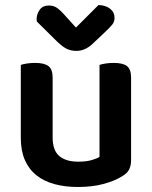

<svg xmlns="http://www.w3.org/2000/svg" viewBox="-20 -731 606 766"><path d="M503 -93Q503 -70 495 -54.5Q487 -39 466 -27Q437 -9 392.5 3Q348 15 291 15Q239 15 197 3.5Q155 -8 125 -32Q95 -56 79 -93Q63 -130 63 -181V-472Q71 -475 86.5 -477.5Q102 -480 121 -480Q156 -480 173 -467.5Q190 -455 190 -421V-183Q190 -131 216.5 -108.5Q243 -86 292 -86Q323 -86 344.5 -92Q366 -98 377 -105V-472Q385 -475 400.5 -477.5Q416 -480 434 -480Q470 -480 486.5 -467.5Q503 -455 503 -421ZM283 -621 373 -711Q402 -710 419.5 -696Q437 -682 437 -660Q437 -644 427.5 -632.5Q418 -621 400 -604L347 -554Q318 -528 285 -528Q264 -528 247.5 -535.5Q231 -543 206 -567L127 -645Q126 -649 126 -654Q126 -674 138 -691.5Q150 -709 175 -709Q191 -709 203.5 -702Q216 -695 236 -673Z"/></svg>

Font: Baloo 2 SemiBold
Style: Regular
Weight: 600
Designer: Sarang Kulkarni and Ek Type
Foundry: Ek Type
Version: Version 1.640;hotconv 1.0.111;makeotfexe 2.5.65597; ttfautoh